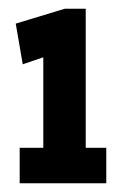

<svg xmlns="http://www.w3.org/2000/svg" viewBox="-20 -789 276 439"><path d="M25 -370V-451H79V-658L32 -642L16 -735L128 -769H176V-451H223V-370Z"/></svg>

Font: Georama ExtraCondensed ExtraBold
Style: Regular
Weight: 800
Width: 2
Designer: Jean-Baptiste Levee
Foundry: Production Type
Version: Version 1.000